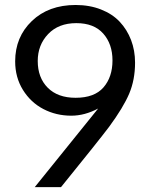

<svg xmlns="http://www.w3.org/2000/svg" viewBox="-20 -765 609 785"><path d="M271.5 -292Q209.5 -292 157.5 -319.1Q105.5 -346.2 73.7 -397.5Q42 -448.7 42 -514.2Q42 -613.8 110.4 -679.2Q178.7 -744.6 289.1 -744.6Q346.2 -744.6 392.8 -726.3Q439.5 -708 469.5 -676Q499.5 -644 515.9 -601.3Q532.2 -558.6 532.2 -508.8Q532.2 -439 508.3 -382.3Q484.4 -325.7 425.8 -246.1Q404.8 -218.3 355.7 -156.7Q306.6 -95.2 268.1 -47.9L229.5 0H122.1L381.3 -321.3Q326.2 -292 271.5 -292ZM439.9 -518.1Q439.9 -585 402.1 -627.7Q364.3 -670.4 292 -670.4Q219.2 -670.4 176.8 -625.7Q134.3 -581.1 134.3 -515.6Q134.3 -447.3 175.3 -406.2Q216.3 -365.2 289.1 -365.2Q366.2 -365.2 403.1 -407.7Q439.9 -450.2 439.9 -518.1Z"/></svg>

Font: Oxygen
Style: Regular
Weight: 400
Designer: Vernon Adams
Foundry: Vernon Adams
Version: Version Release 0.2.3 webfont; ttfautohint (v0.93.3-1d66) -l